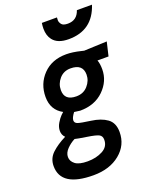

<svg xmlns="http://www.w3.org/2000/svg" viewBox="-174 -833 921 1159"><g transform="rotate(-20 286.0 -253.5)"><path d="M222 232Q13 232 13 98Q13 49 48 16Q83 -17 139 -45Q121 -63 121 -88.5Q121 -114 135.5 -138Q150 -162 164 -176L179 -190Q110 -227 110 -311Q110 -395 166 -453Q222 -511 315 -511Q355 -511 408 -498L425 -494L572 -500L551 -411H480Q489 -388 489 -352Q489 -276 431 -219Q373 -162 279 -162L241 -167Q219 -138 219 -121Q219 -104 237.5 -97.5Q256 -91 319 -82.5Q382 -74 420 -46.5Q458 -19 458 40Q458 124 392 178Q326 232 222 232ZM355 52Q355 28 337 18.5Q319 9 262.5 0.5Q206 -8 188 -13Q160 1 136.5 25Q113 49 113 76Q113 103 137.5 122Q162 141 217 141Q272 141 313.5 119Q355 97 355 52ZM287 -251Q333 -251 361 -283Q389 -315 389 -354Q389 -422 310 -422Q266 -422 238.5 -390.5Q211 -359 211 -318Q211 -251 287 -251ZM339 -739Q338 -732 338 -720.5Q338 -709 348 -695Q358 -681 389 -681Q448 -681 467 -739H564Q516 -591 362 -591Q291 -591 261 -630Q239 -658 239 -703Q239 -720 242 -739Z"/></g></svg>

Font: Titillium Web
Style: SemiBold Italic
Weight: 600
Italic angle: -13°
Version: Version 1.001;PS 57.000;hotconv 1.0.70;makeotf.lib2.5.55311